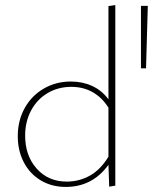

<svg xmlns="http://www.w3.org/2000/svg" viewBox="-20 -733 602 756"><path d="M434 -713V-2L410 2L407 -84Q344 3 239 3Q183 3 140 -23Q97 -49 73.5 -94.5Q50 -140 50 -197Q50 -258 77 -307Q104 -356 152 -384Q200 -412 259 -412Q305 -412 343 -394.5Q381 -377 407 -342V-709ZM407 -116V-309Q382 -349 345 -370Q308 -391 261 -391Q209 -391 167.5 -366.5Q126 -342 102.5 -298Q79 -254 79 -199Q79 -120 124.5 -69Q170 -18 243 -18Q292 -18 334 -41.5Q376 -65 407 -116ZM535 -464V-710H562L555 -464Z"/></svg>

Font: Ysabeau Extralight
Style: Regular
Weight: 200
Designer: Christian Thalmann (Catharsis Fonts)
Version: Version 0.003